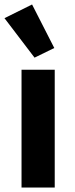

<svg xmlns="http://www.w3.org/2000/svg" viewBox="-27 -836 333 856"><path d="M127 -579 -7 -755 116 -816 215 -622ZM217 0H69V-525H217Z"/></svg>

Font: Aneliza
Style: Bold
Weight: 700
Designer: Mike Abbink, Paul van der Laan, Pieter van Rosmalen
Foundry: Bold Monday
Version: Version 3.0